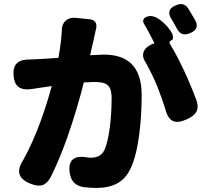

<svg xmlns="http://www.w3.org/2000/svg" viewBox="-20 -875 1020 946"><path d="M929 -797C922 -809 915 -821 908 -832C893 -855 875 -860 849 -850C813 -836 804 -813 825 -781C829 -774 832 -768 836 -762C841 -753 846 -744 851 -735C866 -706 887 -699 917 -712C948 -725 958 -745 942 -775C938 -782 933 -790 929 -797ZM312 -199C345 -294 374 -392 393 -469L440 -471C501 -471 530 -462 530 -390C530 -299 518 -184 494 -135C481 -109 459 -98 427 -98C423 -98 418 -98 412 -99C346 -112 313 -87 324 -21C330 18 352 40 391 47C412 49 434 51 453 51C532 51 590 26 623 -44C665 -130 678 -291 678 -406C678 -553 604 -606 491 -606L424 -603L442 -682C445 -698 450 -717 454 -736C459 -760 447 -778 422 -780L374 -785L355 -787C314 -792 286 -767 285 -731C283 -687 277 -641 268 -590C223 -587 183 -584 155 -583C146 -583 137 -582 129 -582C70 -583 42 -560 47 -501C52 -444 85 -428 141 -437C153 -439 165 -441 174 -442L235 -451C206 -344 159 -202 94 -86C59 -32 70 6 130 30C176 48 205 42 229 -1C259 -60 287 -129 312 -199ZM902 -494C875 -554 845 -614 817 -659C813 -666 815 -672 824 -676L826 -677C837 -682 832 -704 826 -714C804 -752 746 -810 705 -793L702 -792C685 -785 681 -771 690 -757C708 -727 726 -692 741 -662L726 -656C685 -638 674 -602 696 -570C717 -533 738 -491 756 -447C770 -409 784 -372 795 -336C811 -274 844 -261 902 -288C947 -309 964 -334 948 -381C935 -416 919 -455 902 -494Z"/></svg>

Font: GenSenRounded2 TW H
Style: Regular
Weight: 900
Version: Version 2.100;PS 2.1;hotconv 16.6.51;makeotf.lib2.5.65220 DE